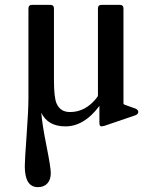

<svg xmlns="http://www.w3.org/2000/svg" viewBox="-20 -510 647 790"><path d="M538 -63Q549 -58 549 -49Q549 -41 538 -36L409 8Q399 10 397 10Q389 10 389 -5V-73V-74L388 -73Q326 10 249 10Q177 10 150 -46Q153 -1 171 89Q189 179 189 202Q189 229 175 244.5Q161 260 136 260Q82 260 82 174Q82 149 89.5 46Q97 -57 97 -108V-475Q97 -490 112 -490H187Q202 -490 202 -475V-182Q202 -107 213 -84Q228 -49 268 -49Q333 -49 379 -109Q383 -114 383 -118V-475Q383 -490 398 -490H473Q488 -490 488 -475V-85Q488 -81 493 -79Z"/></svg>

Font: Caslon OS
Style: Regular
Weight: 400
Designer: Alfredo Marco Pradil
Foundry: Hanken Design Co.
Version: Version 1.000;PS 001.000;hotconv 1.0.88;makeotf.lib2.5.64775